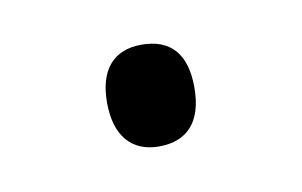

<svg xmlns="http://www.w3.org/2000/svg" viewBox="-30 -131 289 184"><g transform="rotate(-10 114.5 -39.5)"><path d="M72 -40C72 -8 87 10 114 10C142 10 157 -7 157 -40C157 -73 142 -89 114 -89C87 -89 72 -72 72 -40Z"/></g></svg>

Font: Noto Sans Ethiopic SemiCondensed Light
Style: Regular
Weight: 300
Width: 4
Designer: Monotype Design Team
Foundry: Monotype Imaging Inc.
Version: Version 2.102